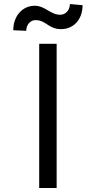

<svg xmlns="http://www.w3.org/2000/svg" viewBox="-20 -948 483 968"><path d="M265.6 -727.3H177.6V0H265.6ZM46.9 -795.5 112.2 -792.6C112.2 -822.4 132.1 -846.6 159.1 -846.6C213.1 -846.6 223 -801.1 288.4 -801.1C349.4 -801.1 396.3 -848 396.3 -921.9L332.4 -927.6C332.4 -897.7 311.1 -873.6 284.1 -873.6C233 -873.6 208.8 -919 154.8 -919C93.8 -919 46.9 -867.9 46.9 -795.5Z"/></svg>

Font: Magic Ui Pro
Style: Regular
Weight: 400
Designer: Stefan Endress, Andreas Faust
Version: Version 1.000;FEAKit 1.0